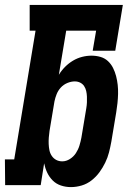

<svg xmlns="http://www.w3.org/2000/svg" viewBox="-35 -755 555 783"><path d="M254 8Q233 8 213.5 1.5Q194 -5 180 -19Q166 -33 157.5 -51Q149 -69 145 -89L131 0H-14L-15 -105H23L110 -630H86V-735H466L435 -548H343L357 -630H235L205 -450Q216 -468 230.5 -482.5Q245 -497 262.5 -507.5Q280 -518 299.5 -523Q319 -528 338 -528Q357 -528 374.5 -523Q392 -518 405 -506Q418 -494 426 -478Q434 -462 438.5 -444.5Q443 -427 445 -409Q447 -391 446.5 -372Q446 -353 444 -334Q442 -315 439 -297L419 -177Q415 -155 409.5 -133.5Q404 -112 394 -91.5Q384 -71 370.5 -52.5Q357 -34 338.5 -19.5Q320 -5 298 1.5Q276 8 254 8ZM219 -97Q235 -97 250 -106.5Q265 -116 274.5 -130.5Q284 -145 289 -161.5Q294 -178 297 -194L317 -314Q319 -326 319.5 -337.5Q320 -349 319.5 -361Q319 -373 316.5 -384Q314 -395 308 -404Q302 -413 292 -418Q282 -423 270 -423Q255 -423 239.5 -416.5Q224 -410 213 -398Q202 -386 196 -371Q190 -356 187 -341L167 -221Q165 -207 164 -194Q163 -181 163.5 -168Q164 -155 166.5 -142.5Q169 -130 176 -119.5Q183 -109 194 -103Q205 -97 219 -97Z"/></svg>

Font: Iosevka Curly Slab Extrabold
Style: Italic
Weight: 800
Italic angle: -9°
Monospace: yes
Designer: Belleve Invis
Foundry: Belleve Invis
Version: Version 22.1.2; ttfautohint (v1.8.4)